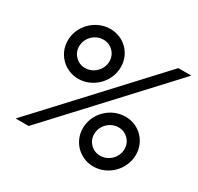

<svg xmlns="http://www.w3.org/2000/svg" viewBox="-155 -900 1133 1100"><g transform="rotate(30 411.5 -350.0)"><path d="M63 0H149L812 -716H726ZM585 16C682 16 764 -66 764 -164C764 -254 694 -324 604 -324C506 -324 424 -242 424 -145C424 -55 495 16 585 16ZM588 -57C537 -57 497 -97 497 -148C497 -204 544 -251 600 -251C651 -251 691 -211 691 -160C691 -104 644 -57 588 -57ZM259 -376C356 -376 438 -458 438 -556C438 -646 368 -716 278 -716C180 -716 98 -634 98 -537C98 -447 169 -376 259 -376ZM262 -449C211 -449 171 -489 171 -540C171 -596 218 -643 274 -643C325 -643 365 -603 365 -552C365 -496 318 -449 262 -449Z"/></g></svg>

Font: Uncut Sans
Style: Italic
Weight: 400
Italic angle: -11°
Designer: Kasper Nordkvist
Foundry: UNCUT.wtf
Version: Version 1.304;Glyphs 3.2 (3246)